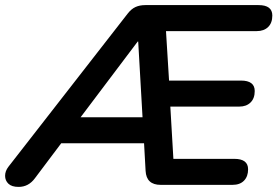

<svg xmlns="http://www.w3.org/2000/svg" viewBox="-52 -725 1088 753"><path d="M21 8Q-6 8 -19 -4.5Q-32 -17 -32 -35.5Q-32 -54 -19 -71L449 -672Q463 -690 479.5 -697.5Q496 -705 518 -705H962Q1016 -705 1016 -664Q1016 -635 999.5 -619Q983 -603 955 -603H599L611 -409H893Q947 -409 947 -368Q947 -339 930.5 -323Q914 -307 887 -307H616L628 -102H867Q921 -102 921 -61Q921 -33 905 -16.5Q889 0 860 0H578Q522 0 519 -55L513 -163H188L85 -26Q60 8 21 8ZM488 -562 264 -265H507L490 -562Z"/></svg>

Font: Nunito
Style: Bold Italic
Weight: 700
Italic angle: -9°
Designer: Vernon Adams
Foundry: Vernon Adams
Version: Version 3.601; ttfautohint (v1.8.2.53-6de2)